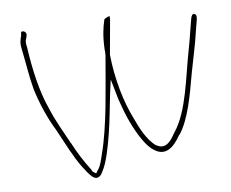

<svg xmlns="http://www.w3.org/2000/svg" viewBox="-41 -518 663 551"><g transform="rotate(-5 291.0 -242.5)"><path d="M34 -401C42 -363 48 -321 58 -283C71 -240 91 -195 112 -161C135 -119 154 -80 177 -49C195 -26 212 0 229 -21C231 -23 232 -27 234 -30C247 -53 256 -99 262 -138C268 -174 271 -214 276 -254L281 -291L298 -232C307 -206 315 -185 325 -164C341 -131 365 -91 387 -79C419 -58 444 -81 463 -116H464C491 -157 503 -224 514 -288C522 -331 531 -368 537 -411L542 -441C543 -452 542 -455 537 -457C531 -460 527 -452 526 -443L521 -413C518 -394 515 -374 511 -355C496 -280 489 -182 450 -124C443 -113 432 -88 412 -87C407 -86 400 -89 394 -92H393L392 -93C369 -110 351 -143 337 -174C312 -223 292 -292 285 -361V-363C288 -399 291 -432 294 -462V-472C292 -473 285 -470 278 -465C272 -441 269 -414 271 -379C272 -374 272 -367 272 -362V-361C270 -337 268 -312 266 -289L259 -213C254 -166 247 -118 237 -80C233 -63 229 -44 220 -33L216 -26C212 -28 206 -32 204 -35V-36L203 -38C184 -63 167 -89 151 -120H150V-121C133 -153 113 -185 97 -224C73 -276 59 -341 50 -403C48 -413 46 -420 49 -428C52 -437 52 -442 51 -444C48 -451 40 -452 37 -449C36 -447 36 -446 36 -440C33 -426 30 -420 34 -401Z"/></g></svg>

Font: Stray Cat
Style: ExLtCn
Weight: 200
Version: Version 1.0